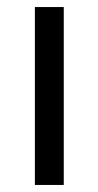

<svg xmlns="http://www.w3.org/2000/svg" viewBox="-20 -525 279 545"><path d="M161 -505V0H79V-505Z"/></svg>

Font: 42dot Sans Light
Style: Regular
Weight: 400
Version: Version 1.000